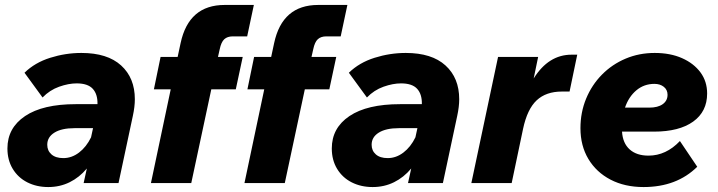

<svg xmlns="http://www.w3.org/2000/svg" viewBox="-20 -740 2903 776"><path d="M318 0 331 -59Q301 -23 261.5 -3.5Q222 16 175 16Q128 16 90.5 -3Q53 -22 31.5 -57.5Q10 -93 10 -140Q10 -223 81.5 -271Q153 -319 286 -319H374Q375 -359 355 -381Q335 -403 290 -403Q257 -403 219 -389.5Q181 -376 152 -346L79 -446Q121 -487 183 -506.5Q245 -526 309 -526Q414 -526 469.5 -475.5Q525 -425 525 -339Q525 -309 517 -272L459 0ZM236 -101Q270 -101 299.5 -123.5Q329 -146 348 -185L356 -222H281Q229 -222 200 -204Q171 -186 171 -155Q171 -131 188 -116Q205 -101 236 -101Z M590 0 670 -379H602L629 -510H698L710 -566Q743 -720 888 -720H1006L979 -593H921Q899 -593 886.5 -581.5Q874 -570 868 -541L861 -510H961L933 -379H834L753 0Z M968 0 1048 -379H980L1007 -510H1076L1088 -566Q1121 -720 1266 -720H1384L1357 -593H1299Q1277 -593 1264.5 -581.5Q1252 -570 1246 -541L1239 -510H1339L1311 -379H1212L1131 0Z M1629 0 1642 -59Q1612 -23 1572.5 -3.5Q1533 16 1486 16Q1439 16 1401.5 -3Q1364 -22 1342.5 -57.5Q1321 -93 1321 -140Q1321 -223 1392.5 -271Q1464 -319 1597 -319H1685Q1686 -359 1666 -381Q1646 -403 1601 -403Q1568 -403 1530 -389.5Q1492 -376 1463 -346L1390 -446Q1432 -487 1494 -506.5Q1556 -526 1620 -526Q1725 -526 1780.5 -475.5Q1836 -425 1836 -339Q1836 -309 1828 -272L1770 0ZM1547 -101Q1581 -101 1610.5 -123.5Q1640 -146 1659 -185L1667 -222H1592Q1540 -222 1511 -204Q1482 -186 1482 -155Q1482 -131 1499 -116Q1516 -101 1547 -101Z M1885 0 1993 -510H2155L2137 -423Q2197 -519 2290 -519H2313L2282 -370H2251Q2187 -370 2149 -334.5Q2111 -299 2094 -219L2048 0Z M2798 -66Q2715 16 2581 16Q2505 16 2447.5 -14Q2390 -44 2358 -97.5Q2326 -151 2326 -222Q2326 -286 2349 -341.5Q2372 -397 2413 -438.5Q2454 -480 2508.5 -503Q2563 -526 2626 -526Q2689 -526 2736.5 -505Q2784 -484 2811 -447.5Q2838 -411 2838 -362Q2838 -289 2781.5 -248.5Q2725 -208 2623 -208H2494Q2497 -161 2525 -136Q2553 -111 2601 -111Q2672 -111 2728 -170ZM2625 -401Q2583 -401 2552 -375Q2521 -349 2506 -305H2604Q2639 -305 2658.5 -319Q2678 -333 2678 -357Q2678 -377 2663 -389Q2648 -401 2625 -401Z"/></svg>

Font: Wix Madefor Text ExtraBold
Style: Italic
Weight: 800
Italic angle: -12°
Designer: Dalton Maag Ltd
Foundry: Dalton Maag Ltd
Version: Version 3.100